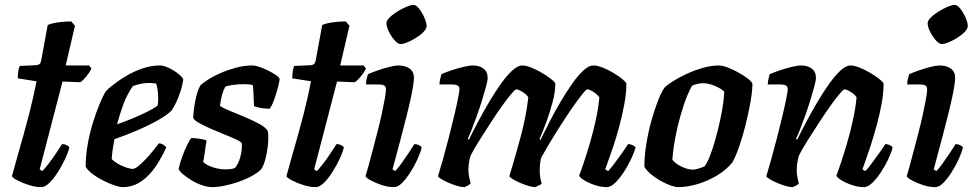

<svg xmlns="http://www.w3.org/2000/svg" viewBox="-20 -769 4004 789"><path d="M149 0Q126 0 99 -8.5Q72 -17 52 -27.5Q32 -38 29 -45Q41 -89 53.5 -133Q66 -177 78 -219.5Q90 -262 100 -301.5Q110 -341 117.5 -374.5Q125 -408 130 -435L53 -447Q53 -464 55.5 -478Q58 -492 61 -498L128 -501Q139 -502 143.5 -507Q148 -512 150 -524L176 -666Q190 -673 218 -677Q246 -681 273 -681L288 -663L250 -500H346L356 -487Q348 -471 334.5 -454.5Q321 -438 310 -431L237 -434L143 -73L154 -66Q164 -76 179.5 -96Q195 -116 210 -138.5Q225 -161 235 -177Q245 -177 254 -172.5Q263 -168 265 -163Q260 -142 247 -114.5Q234 -87 217 -60.5Q200 -34 182.5 -17Q165 0 149 0Z M484 0Q473 0 451.5 -7Q430 -14 406 -26Q382 -38 361.5 -53Q341 -68 332 -84Q332 -129 340.5 -176.5Q349 -224 362.5 -267Q376 -310 390 -343.5Q404 -377 415 -394Q425 -405 447.5 -422.5Q470 -440 500.5 -458Q531 -476 566.5 -488Q602 -500 637 -500Q653 -500 675.5 -489Q698 -478 715 -464Q732 -450 733 -441Q730 -420 722.5 -396Q715 -372 705 -350.5Q695 -329 686 -316Q668 -297 629 -275Q590 -253 542 -232.5Q494 -212 450 -197Q444 -164 442 -148Q440 -132 439 -116Q446 -107 462 -97.5Q478 -88 496 -81.5Q514 -75 525 -75Q533 -75 544.5 -83.5Q556 -92 570.5 -106.5Q585 -121 601 -140Q617 -159 633 -180Q642 -180 651.5 -174Q661 -168 663 -163Q652 -138 635.5 -109.5Q619 -81 597 -56Q575 -31 547 -15.5Q519 0 484 0ZM461 -258Q495 -270 526 -283Q557 -296 583.5 -309Q610 -322 628 -335Q629 -343 629.5 -350.5Q630 -358 630 -365Q630 -381 628 -397Q626 -413 622 -425Q614 -427 607 -427.5Q600 -428 592 -428Q575 -428 558 -424.5Q541 -421 526 -415Q503 -383 487.5 -341.5Q472 -300 461 -258Z M852 0Q833 0 810 -8Q787 -16 766.5 -28.5Q746 -41 731.5 -53.5Q717 -66 714 -75Q720 -102 730 -128.5Q740 -155 750 -175Q760 -195 766 -202Q774 -202 787.5 -200.5Q801 -199 813 -196.5Q825 -194 829 -191Q826 -176 823 -152.5Q820 -129 815 -103Q831 -89 856.5 -81Q882 -73 907 -73Q915 -73 925.5 -74Q936 -75 944 -78Q951 -84 957.5 -97Q964 -110 968 -125.5Q972 -141 973.5 -156Q975 -171 973 -181Q970 -187 950.5 -196Q931 -205 903.5 -216Q876 -227 848.5 -239Q821 -251 800 -262.5Q779 -274 774 -284Q774 -296 777 -321.5Q780 -347 787 -375Q794 -403 805 -420Q814 -428 834.5 -441.5Q855 -455 884.5 -468Q914 -481 948.5 -490.5Q983 -500 1018 -500Q1028 -500 1046 -494Q1064 -488 1083 -478.5Q1102 -469 1115.5 -459.5Q1129 -450 1129 -444Q1129 -436 1122.5 -411Q1116 -386 1107 -360.5Q1098 -335 1088 -322Q1079 -322 1065 -323.5Q1051 -325 1039 -328Q1027 -331 1024 -333Q1023 -347 1022.5 -360.5Q1022 -374 1021.5 -388Q1021 -402 1019 -419Q1010 -422 999 -422.5Q988 -423 980 -423Q959 -423 937.5 -420Q916 -417 906 -413Q898 -399 892.5 -379.5Q887 -360 884 -334Q896 -325 924.5 -313.5Q953 -302 986.5 -288Q1020 -274 1047 -259Q1074 -244 1081 -229Q1084 -204 1081 -173.5Q1078 -143 1071 -116.5Q1064 -90 1054 -74Q1039 -59 1014.5 -45.5Q990 -32 961 -22Q932 -12 903.5 -6Q875 0 852 0Z M1277 0Q1254 0 1227 -8.5Q1200 -17 1180 -27.5Q1160 -38 1157 -45Q1169 -89 1181.5 -133Q1194 -177 1206 -219.5Q1218 -262 1228 -301.5Q1238 -341 1245.5 -374.5Q1253 -408 1258 -435L1181 -447Q1181 -464 1183.5 -478Q1186 -492 1189 -498L1256 -501Q1267 -502 1271.5 -507Q1276 -512 1278 -524L1304 -666Q1318 -673 1346 -677Q1374 -681 1401 -681L1416 -663L1378 -500H1474L1484 -487Q1476 -471 1462.5 -454.5Q1449 -438 1438 -431L1365 -434L1271 -73L1282 -66Q1292 -76 1307.5 -96Q1323 -116 1338 -138.5Q1353 -161 1363 -177Q1373 -177 1382 -172.5Q1391 -168 1393 -163Q1388 -142 1375 -114.5Q1362 -87 1345 -60.5Q1328 -34 1310.5 -17Q1293 0 1277 0Z M1599 0Q1575 0 1549 -8.5Q1523 -17 1504 -27.5Q1485 -38 1482 -45Q1486 -57 1493.5 -84.5Q1501 -112 1510.5 -148Q1520 -184 1530 -222.5Q1540 -261 1548 -297.5Q1556 -334 1561 -361.5Q1566 -389 1566 -402Q1566 -414 1558 -418Q1550 -422 1536 -422H1484Q1484 -434 1487 -446Q1490 -458 1492 -464Q1507 -471 1531.5 -479.5Q1556 -488 1580 -494Q1604 -500 1616 -500Q1646 -500 1663.5 -487Q1681 -474 1681 -449Q1681 -438 1678 -418Q1675 -398 1668.5 -367.5Q1662 -337 1651.5 -295Q1641 -253 1626.5 -198Q1612 -143 1593 -73L1604 -66Q1614 -76 1628.5 -96Q1643 -116 1658 -138.5Q1673 -161 1683 -177Q1692 -177 1701.5 -172.5Q1711 -168 1713 -163Q1708 -142 1695.5 -114.5Q1683 -87 1666 -60.5Q1649 -34 1632 -17Q1615 0 1599 0ZM1626 -588Q1615 -588 1601.5 -603.5Q1588 -619 1578 -639Q1568 -659 1568 -674Q1568 -684 1581 -697Q1594 -710 1613.5 -722Q1633 -734 1651 -741.5Q1669 -749 1679 -749Q1690 -749 1702.5 -733Q1715 -717 1724 -696.5Q1733 -676 1733 -662Q1733 -651 1720.5 -638Q1708 -625 1689.5 -613.5Q1671 -602 1654 -595Q1637 -588 1626 -588Z M1887 0Q1876 0 1859 -5Q1842 -10 1824.5 -17.5Q1807 -25 1794.5 -32.5Q1782 -40 1780 -45Q1788 -71 1800 -113.5Q1812 -156 1825 -206.5Q1838 -257 1849 -304Q1854 -326 1858.5 -346.5Q1863 -367 1865.5 -382Q1868 -397 1868 -402Q1868 -414 1860 -418Q1852 -422 1837 -422H1786Q1786 -433 1789 -445Q1792 -457 1794 -464Q1808 -471 1833.5 -479.5Q1859 -488 1884 -494Q1909 -500 1922 -500Q1950 -500 1967 -487Q1984 -474 1984 -449Q1984 -438 1977 -412Q1970 -386 1960 -354Q1950 -322 1938.5 -290Q1927 -258 1917 -233Q1907 -208 1902 -199L1907 -195Q1924 -230 1945.5 -270.5Q1967 -311 1991 -351.5Q2015 -392 2039 -425.5Q2063 -459 2085.5 -479.5Q2108 -500 2126 -500Q2142 -500 2164 -491Q2186 -482 2208 -469Q2230 -456 2245.5 -443.5Q2261 -431 2262 -425Q2262 -392 2251 -350Q2240 -308 2225 -267.5Q2210 -227 2197 -197L2201 -194Q2218 -229 2239 -270Q2260 -311 2284 -351.5Q2308 -392 2332 -426Q2356 -460 2378 -480Q2400 -500 2418 -500Q2435 -500 2457.5 -491Q2480 -482 2501.5 -469Q2523 -456 2538 -443.5Q2553 -431 2554 -425Q2554 -388 2546 -343.5Q2538 -299 2526 -254Q2514 -209 2501 -170Q2488 -131 2478.5 -105Q2469 -79 2467 -73L2479 -66Q2489 -76 2504 -96Q2519 -116 2535 -138.5Q2551 -161 2561 -177Q2570 -177 2579.5 -172.5Q2589 -168 2592 -163Q2586 -142 2573 -114.5Q2560 -87 2542.5 -60.5Q2525 -34 2507 -17Q2489 0 2474 0Q2450 0 2424.5 -8.5Q2399 -17 2381 -28Q2363 -39 2360 -47Q2365 -60 2377 -95Q2389 -130 2403 -177Q2417 -224 2428 -274.5Q2439 -325 2443 -369Q2437 -378 2427 -385.5Q2417 -393 2408 -397.5Q2399 -402 2394 -402Q2389 -402 2376.5 -386.5Q2364 -371 2345.5 -345.5Q2327 -320 2306.5 -289Q2286 -258 2266 -226Q2246 -194 2229.5 -166Q2213 -138 2203 -119Q2201 -109 2199.5 -96Q2198 -83 2198 -69Q2198 -53 2200 -40Q2202 -27 2206 -15Q2205 -12 2195.5 -7.5Q2186 -3 2179 0Q2169 0 2152 -5Q2135 -10 2117.5 -17.5Q2100 -25 2087.5 -32.5Q2075 -40 2073 -45Q2078 -61 2085.5 -86.5Q2093 -112 2102.5 -145Q2112 -178 2122 -216Q2132 -254 2139.5 -293.5Q2147 -333 2151 -369Q2145 -379 2135 -386Q2125 -393 2116 -397.5Q2107 -402 2102 -402Q2097 -402 2080.5 -382.5Q2064 -363 2042 -332Q2020 -301 1996 -264Q1972 -227 1950 -192Q1928 -157 1914 -130Q1910 -118 1907.5 -102.5Q1905 -87 1905 -69Q1905 -57 1907.5 -43.5Q1910 -30 1914 -15Q1910 -11 1902.5 -6.5Q1895 -2 1887 0Z M2767 0Q2755 0 2735.5 -7Q2716 -14 2694.5 -26Q2673 -38 2655 -53Q2637 -68 2628 -84Q2628 -128 2636 -177.5Q2644 -227 2657 -273.5Q2670 -320 2684 -355.5Q2698 -391 2710 -408Q2720 -419 2744.5 -434.5Q2769 -450 2801 -465Q2833 -480 2868 -490Q2903 -500 2933 -500Q2948 -500 2969.5 -492Q2991 -484 3013.5 -471.5Q3036 -459 3052.5 -446.5Q3069 -434 3072 -425Q3072 -395 3064 -350Q3056 -305 3044 -256.5Q3032 -208 3017.5 -166.5Q3003 -125 2990 -102Q2963 -69 2924.5 -46.5Q2886 -24 2844.5 -12Q2803 0 2767 0ZM2828 -72Q2834 -72 2842 -74Q2850 -76 2859 -79Q2868 -82 2875 -85Q2886 -99 2897.5 -128.5Q2909 -158 2919.5 -195.5Q2930 -233 2938.5 -271.5Q2947 -310 2951.5 -342Q2956 -374 2956 -393Q2945 -403 2930 -410.5Q2915 -418 2899.5 -422.5Q2884 -427 2870 -427Q2858 -427 2847 -424.5Q2836 -422 2824 -417Q2805 -383 2790.5 -339.5Q2776 -296 2765.5 -252Q2755 -208 2749.5 -171Q2744 -134 2743 -113Q2750 -103 2764 -93.5Q2778 -84 2795.5 -78Q2813 -72 2828 -72Z M3236 0Q3225 0 3208 -5Q3191 -10 3173.5 -17.5Q3156 -25 3143.5 -32.5Q3131 -40 3129 -45Q3137 -71 3149 -113.5Q3161 -156 3174 -206.5Q3187 -257 3198 -304Q3203 -326 3207.5 -346.5Q3212 -367 3214.5 -382Q3217 -397 3217 -402Q3217 -414 3209 -418Q3201 -422 3186 -422H3135Q3135 -433 3138 -445Q3141 -457 3143 -464Q3158 -471 3183 -479.5Q3208 -488 3233 -494Q3258 -500 3271 -500Q3299 -500 3316 -487Q3333 -474 3333 -449Q3333 -438 3326 -412Q3319 -386 3309 -354Q3299 -322 3287.5 -290Q3276 -258 3266 -233Q3256 -208 3251 -199L3256 -195Q3273 -230 3294.5 -270.5Q3316 -311 3340 -351.5Q3364 -392 3388 -425.5Q3412 -459 3434.5 -479.5Q3457 -500 3475 -500Q3491 -500 3513 -491Q3535 -482 3557 -469Q3579 -456 3594.5 -443.5Q3610 -431 3611 -425Q3611 -388 3603 -343.5Q3595 -299 3582.5 -253.5Q3570 -208 3557.5 -169.5Q3545 -131 3535.5 -105Q3526 -79 3524 -73L3536 -66Q3546 -76 3561 -96Q3576 -116 3592 -138.5Q3608 -161 3618 -177Q3627 -177 3636.5 -172.5Q3646 -168 3648 -163Q3643 -142 3630 -114.5Q3617 -87 3599.5 -60.5Q3582 -34 3564 -17Q3546 0 3531 0Q3507 0 3481.5 -8.5Q3456 -17 3438 -28Q3420 -39 3417 -47Q3422 -60 3434 -95Q3446 -130 3460 -177.5Q3474 -225 3485 -275.5Q3496 -326 3500 -369Q3494 -379 3484 -386Q3474 -393 3465 -397.5Q3456 -402 3451 -402Q3446 -402 3429.5 -382.5Q3413 -363 3391 -332Q3369 -301 3345 -264Q3321 -227 3299 -192Q3277 -157 3263 -130Q3259 -116 3256.5 -100.5Q3254 -85 3254 -70Q3254 -56 3256.5 -42.5Q3259 -29 3263 -15Q3259 -11 3251.5 -6.5Q3244 -2 3236 0Z M3823 0Q3799 0 3773 -8.5Q3747 -17 3728 -27.5Q3709 -38 3706 -45Q3710 -57 3717.5 -84.5Q3725 -112 3734.5 -148Q3744 -184 3754 -222.5Q3764 -261 3772 -297.5Q3780 -334 3785 -361.5Q3790 -389 3790 -402Q3790 -414 3782 -418Q3774 -422 3760 -422H3708Q3708 -434 3711 -446Q3714 -458 3716 -464Q3731 -471 3755.5 -479.5Q3780 -488 3804 -494Q3828 -500 3840 -500Q3870 -500 3887.5 -487Q3905 -474 3905 -449Q3905 -438 3902 -418Q3899 -398 3892.5 -367.5Q3886 -337 3875.5 -295Q3865 -253 3850.5 -198Q3836 -143 3817 -73L3828 -66Q3838 -76 3852.5 -96Q3867 -116 3882 -138.5Q3897 -161 3907 -177Q3916 -177 3925.5 -172.5Q3935 -168 3937 -163Q3932 -142 3919.5 -114.5Q3907 -87 3890 -60.5Q3873 -34 3856 -17Q3839 0 3823 0ZM3850 -588Q3839 -588 3825.5 -603.5Q3812 -619 3802 -639Q3792 -659 3792 -674Q3792 -684 3805 -697Q3818 -710 3837.5 -722Q3857 -734 3875 -741.5Q3893 -749 3903 -749Q3914 -749 3926.5 -733Q3939 -717 3948 -696.5Q3957 -676 3957 -662Q3957 -651 3944.5 -638Q3932 -625 3913.5 -613.5Q3895 -602 3878 -595Q3861 -588 3850 -588Z"/></svg>

Font: Texturina 12pt
Style: Bold Italic
Weight: 700
Italic angle: -11°
Designer: Guillermo Torres Carreño
Foundry: Omnibus-Type
Version: Version 1.002